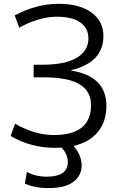

<svg xmlns="http://www.w3.org/2000/svg" viewBox="-20 -760 613 1000"><path d="M350.6 -394.5V-392.6Q533.2 -363.3 534.2 -210Q534.2 -127 490.2 -73.2Q446.3 -19.5 363.3 0Q405.3 48.8 405.3 101.6Q405.3 153.3 362.8 186.5Q320.3 219.7 230.5 219.7Q163.1 219.7 109.4 196.3L120.1 135.7Q166 160.2 222.7 160.2Q333 160.2 333 84Q333 43 300.8 8.8Q289.1 9.8 263.7 9.8Q140.6 9.8 35.2 -51.8L58.6 -116.2Q157.2 -57.6 259.8 -56.6Q454.1 -56.6 454.1 -212.9Q454.1 -285.2 394 -321.3Q334 -357.4 202.1 -357.4H155.3V-422.9H202.1Q318.4 -422.9 379.4 -459Q440.4 -495.1 440.4 -559.6Q440.4 -613.3 398.4 -643.1Q356.4 -672.9 275.4 -672.9Q184.6 -672.9 80.1 -616.2L56.6 -679.7Q167 -739.3 285.2 -740.2Q394.5 -740.2 456.5 -694.8Q518.6 -649.4 518.6 -573.2Q518.6 -434.6 350.6 -394.5Z"/></svg>

Font: Mgen+ 1c regular
Style: Regular
Weight: 400
Designer: [Source Han Sans]
Ryoko NISHIZUKA  (kana & ideographs); Paul D. Hunt (Latin, Greek & Cyrillic); Wenlong ZHANG  (bopomofo
Version: Version 1.059.20150602